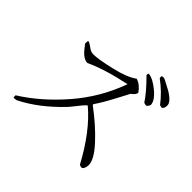

<svg xmlns="http://www.w3.org/2000/svg" viewBox="-181 -992 1283 1283"><g transform="rotate(45 460.0 -351.0)"><path d="M826 -606 807 -610Q751 -683 678 -736Q676 -741 676 -753Q682 -758 690 -758Q698 -758 709 -753L777 -717Q843 -677 843 -643Q843 -613 826 -606ZM762 -567Q753 -545 741 -542L721 -547Q683 -606 600 -689Q600 -702 605 -706Q649 -701 705.5 -653.5Q762 -606 762 -567ZM253 -535Q298 -535 409.5 -561Q521 -587 571 -625Q613 -613 645 -567Q645 -554 633.5 -542Q622 -530 614 -525Q612 -522 568 -438Q524 -354 487 -300L488 -293Q598 -211 675.5 -127Q753 -43 753 9Q753 26 746.5 41Q740 56 728 56Q720 56 709 49Q599 -156 467 -267L457 -260Q449 -253 395 -185L379 -166Q245 -25 105 44L81 47Q77 45 77 26Q227 -68 357 -218.5Q487 -369 554 -556Q371 -517 264 -466Q225 -466 182 -521L161 -548L163 -574Q175 -574 187.5 -564.5Q200 -555 216 -545Q232 -535 253 -535Z"/></g></svg>

Font: cwTeXMing
Style: Medium
Weight: 500
Version: Version 1.17